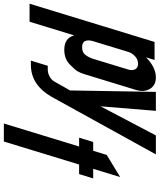

<svg xmlns="http://www.w3.org/2000/svg" viewBox="66 -726 850 1023"><g transform="rotate(-90 491.5 -215.0)"><path d="M344.5 -620H248.5L125.9 -219H74.9L52 -144H103L59 0L177 -72L199 -144H246L268.9 -219H221.9Z M657.5 -476C620.9 -476 588.3 -466.5 559.8 -447.5C531.3 -428.5 507 -401.3 486.9 -366L179.9 190H280.9L436.1 -105L411.9 190H512.9L520.6 -267L566.4 -348C572.7 -360 582.1 -369.3 594.5 -376C606.8 -382.7 619.3 -386 632 -386H652L679.5 -476Z M982.7 -483H886.7L813.9 -245C804.7 -280.3 779.1 -298 737.1 -298C705.8 -298 680.2 -288.7 660.5 -270C640.8 -251.3 628.1 -236.8 622.2 -226.5C616.4 -216.2 611.4 -204 607.1 -190L523.3 84C514.5 112.7 516.5 137.5 529 158.5C541.6 179.5 561.9 190 589.9 190C608.6 190 627.4 185.2 646.3 175.5C665.3 165.8 682.2 153 697.1 137L683 183H779ZM662.9 95C648.3 95 638.4 89.8 633.2 79.5C628 69.2 627.7 56.7 632.2 42L689 -144C693.3 -158 699.9 -171.3 708.7 -184C717.6 -196.7 731.4 -203 750.1 -203C768.1 -203 779.4 -197.5 784 -186.5C788.6 -175.5 788.3 -161.3 783 -144L726.2 42C721.7 56.7 713.7 69.2 702.2 79.5C690.7 89.8 677.6 95 662.9 95Z"/></g></svg>

Font: Din Kursivschrift
Style: Condensed Italic Polish
Weight: 400
Version: Version 1.07